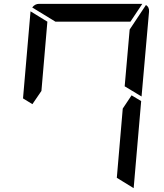

<svg xmlns="http://www.w3.org/2000/svg" viewBox="-20 -1020 856 1001"><path d="M149 -477 100 -507 139 -959V-961L227 -907L196 -546ZM666 -523 716 -493 677 -41V-39L589 -93L620 -454ZM741 -994Q759 -983 757 -959L718 -517L630 -570L656 -866ZM269 -907 148 -981Q162 -1000 184 -1000H720H722L660 -907Z"/></svg>

Font: DSEG7 Modern
Style: Italic
Weight: 400
Italic angle: -5°
Designer: Keshikan(Twitter:@keshinomi_88pro)
Version: Version 0.46